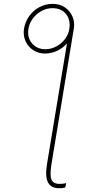

<svg xmlns="http://www.w3.org/2000/svg" viewBox="-20 -780 484 1004"><path d="M340.8 -617.2 366.2 -631.8 249 79.1Q239.7 135.7 249 158.7Q258.3 181.6 291 181.6Q299.8 181.6 309.1 180.7Q318.4 179.7 326.2 177.7L321.3 200.2Q314.9 202.1 306.2 203.4Q297.4 204.6 289.1 204.1Q246.6 204.6 231 173.6Q215.3 142.6 225.6 79.1ZM105.5 -629.9Q112.3 -668 133.8 -697.3Q155.3 -726.6 187 -743.2Q218.8 -759.8 255.9 -759.8Q292 -759.8 318.6 -741.9Q345.2 -724.1 358.4 -694.6Q371.6 -665 366.2 -629.9Q360.4 -592.8 338.6 -563.5Q316.9 -534.2 284.9 -517.3Q252.9 -500.5 215.8 -500Q180.7 -500 153.6 -517.8Q126.5 -535.6 113.3 -565.4Q100.1 -595.2 105.5 -629.9ZM217.8 -522.5Q248 -522.9 274.9 -537.4Q301.8 -551.8 320.1 -576.2Q338.4 -600.6 342.8 -629.9Q349.6 -676.3 325 -706.8Q300.3 -737.3 253.9 -737.3Q224.6 -737.3 197.8 -722.9Q170.9 -708.5 152.3 -684.1Q133.8 -659.7 128.9 -629.9Q121.1 -585 147.2 -553.7Q173.3 -522.5 217.8 -522.5Z"/></svg>

Font: Inter Thin
Style: Italic
Weight: 250
Italic angle: -9.3988°
Designer: Rasmus Andersson
Foundry: rsms
Version: Version 4.001;git-66647c0bb